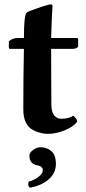

<svg xmlns="http://www.w3.org/2000/svg" viewBox="-20 -610 398 889"><path d="M167 71.8Q196.3 71.8 217.5 89.4Q238.8 106.9 238.8 149.9Q238.8 191.4 205.3 220.5Q171.9 249.5 119.1 258.8Q106.4 251 112.8 231Q142.1 222.7 160.2 207.5Q178.2 192.4 178.2 178.2Q178.2 173.3 176.5 169.7Q174.8 166 172.6 163.8Q170.4 161.6 166.5 159.7Q162.6 157.7 160.2 157.2Q157.7 156.7 153.6 155.8Q149.4 154.8 148.9 154.8Q116.2 147.5 116.2 109.9Q116.2 97.2 133.1 84.5Q149.9 71.8 167 71.8ZM63 -434.1H90.8Q90.8 -534.7 102.1 -549.8Q105 -553.7 114 -557.6Q123 -561.5 136 -565.7Q148.9 -569.8 154.8 -572.3Q167 -577.1 188.5 -583.5Q210 -589.8 215.3 -589.8Q223.1 -589.8 223.1 -581.1Q219.7 -534.2 217.8 -467.8L216.8 -434.1H334Q341.8 -434.1 341.8 -428.2V-397Q341.8 -391.1 334 -387.5Q326.2 -383.8 317.9 -383.8H216.8Q216.8 -327.6 217.3 -236.6Q217.8 -145.5 217.8 -127Q217.8 -92.3 230.7 -76.2Q243.7 -60.1 262.2 -60.1Q299.8 -60.1 318.8 -74.2Q328.6 -66.4 332.8 -60.5Q336.9 -54.7 336.9 -45.9Q321.3 -24.4 281.2 -7.3Q241.2 9.8 201.2 9.8Q181.6 9.8 157.7 2.4Q133.8 -4.9 118.2 -18.1Q87.9 -44.4 87.9 -105Q87.9 -263.2 90.8 -383.8H25.9Q21 -383.8 21 -390.1V-418.9Q38.1 -434.1 63 -434.1Z"/></svg>

Font: Linux Libertine G
Style: Bold
Weight: 700
Designer: Philipp H. Poll
Foundry: Philipp H. Poll
Version: Version 5.0.3